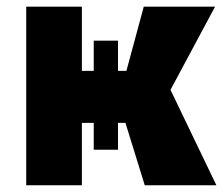

<svg xmlns="http://www.w3.org/2000/svg" viewBox="-20 -548 662 568"><path d="M616.2 -528.3 484.4 -282.2 620.1 0H408.2L351.1 -184.6H329.1V-105H257.3V-184.6H222.2V0H57.6V-528.3H222.2V-338.4H257.3V-427.7H329.1V-338.4H354L405.3 -528.3Z"/></svg>

Font: Roboto Black
Style: Regular
Weight: 900
Designer: Google
Version: Version 2.134; 2016